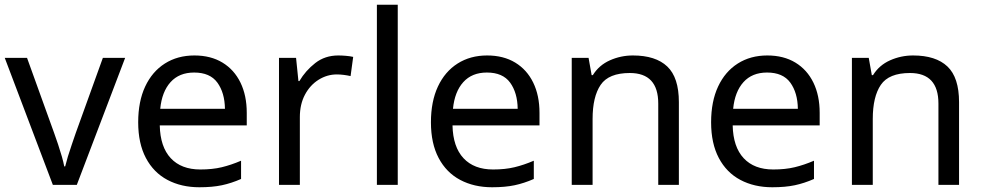

<svg xmlns="http://www.w3.org/2000/svg" viewBox="-20 -780 4147 810"><path d="M203 0 0 -536H94L208 -220Q216 -198 225 -171Q234 -144 241 -119.5Q248 -95 251 -78H255Q259 -95 266.5 -120Q274 -145 283.5 -172Q293 -199 300 -220L414 -536H508L304 0Z M800 -546Q869 -546 918.5 -516Q968 -486 994.5 -431.5Q1021 -377 1021 -304V-251H654Q656 -160 700.5 -112.5Q745 -65 825 -65Q876 -65 915.5 -74.5Q955 -84 997 -102V-25Q956 -7 916 1.5Q876 10 821 10Q745 10 686.5 -21Q628 -52 595.5 -113.5Q563 -175 563 -264Q563 -352 592.5 -415Q622 -478 675.5 -512Q729 -546 800 -546ZM799 -474Q736 -474 699.5 -433.5Q663 -393 656 -321H929Q928 -389 897 -431.5Q866 -474 799 -474Z M1407 -546Q1422 -546 1439.5 -544.5Q1457 -543 1470 -540L1459 -459Q1446 -462 1430.5 -464Q1415 -466 1401 -466Q1360 -466 1324 -443.5Q1288 -421 1266.5 -380.5Q1245 -340 1245 -286V0H1157V-536H1229L1239 -438H1243Q1269 -482 1310 -514Q1351 -546 1407 -546Z M1658 0H1570V-760H1658Z M2035 -546Q2104 -546 2153.5 -516Q2203 -486 2229.5 -431.5Q2256 -377 2256 -304V-251H1889Q1891 -160 1935.5 -112.5Q1980 -65 2060 -65Q2111 -65 2150.5 -74.5Q2190 -84 2232 -102V-25Q2191 -7 2151 1.5Q2111 10 2056 10Q1980 10 1921.5 -21Q1863 -52 1830.5 -113.5Q1798 -175 1798 -264Q1798 -352 1827.5 -415Q1857 -478 1910.5 -512Q1964 -546 2035 -546ZM2034 -474Q1971 -474 1934.5 -433.5Q1898 -393 1891 -321H2164Q2163 -389 2132 -431.5Q2101 -474 2034 -474Z M2650 -546Q2746 -546 2795 -499.5Q2844 -453 2844 -349V0H2757V-343Q2757 -472 2637 -472Q2548 -472 2514 -422Q2480 -372 2480 -278V0H2392V-536H2463L2476 -463H2481Q2507 -505 2553 -525.5Q2599 -546 2650 -546Z M3217 -546Q3286 -546 3335.5 -516Q3385 -486 3411.5 -431.5Q3438 -377 3438 -304V-251H3071Q3073 -160 3117.5 -112.5Q3162 -65 3242 -65Q3293 -65 3332.5 -74.5Q3372 -84 3414 -102V-25Q3373 -7 3333 1.5Q3293 10 3238 10Q3162 10 3103.5 -21Q3045 -52 3012.5 -113.5Q2980 -175 2980 -264Q2980 -352 3009.5 -415Q3039 -478 3092.5 -512Q3146 -546 3217 -546ZM3216 -474Q3153 -474 3116.5 -433.5Q3080 -393 3073 -321H3346Q3345 -389 3314 -431.5Q3283 -474 3216 -474Z M3832 -546Q3928 -546 3977 -499.5Q4026 -453 4026 -349V0H3939V-343Q3939 -472 3819 -472Q3730 -472 3696 -422Q3662 -372 3662 -278V0H3574V-536H3645L3658 -463H3663Q3689 -505 3735 -525.5Q3781 -546 3832 -546Z"/></svg>

Font: Noto Sans Ethiopic
Style: Regular
Weight: 400
Designer: Monotype Design Team
Foundry: Monotype Imaging Inc.
Version: Version 2.102; ttfautohint (v1.8.4.7-5d5b)